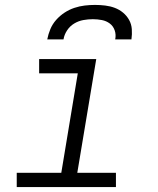

<svg xmlns="http://www.w3.org/2000/svg" viewBox="-20 -760 640 780"><path d="M48 0V-58H229L296 -462H139V-520H371L294 -58H451V0ZM172 -600Q176 -621 184.5 -641.5Q193 -662 208 -679Q223 -696 242 -708.5Q261 -721 282 -728Q303 -735 324 -737.5Q345 -740 366 -740Q387 -740 407.5 -737.5Q428 -735 446.5 -728Q465 -721 480 -708.5Q495 -696 504.5 -679Q514 -662 515.5 -641.5Q517 -621 514 -600H448Q452 -619 446 -636.5Q440 -654 426 -664.5Q412 -675 394 -678.5Q376 -682 357 -682Q338 -682 318.5 -678.5Q299 -675 281.5 -664.5Q264 -654 252.5 -636.5Q241 -619 238 -600Z"/></svg>

Font: Iosevka SS04 Light Extended
Style: Italic
Weight: 300
Width: 7
Italic angle: -9°
Monospace: yes
Designer: Belleve Invis
Foundry: Belleve Invis
Version: Version 19.0.0; ttfautohint (v1.8.4)